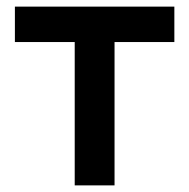

<svg xmlns="http://www.w3.org/2000/svg" viewBox="-20 -560 572 580"><path d="M326 0H205.7V-433H25V-540H506.7V-433H326Z"/></svg>

Font: Manrope Variable Light
Style: Regular
Weight: 200
Designer: Mikhail Sharanda
Foundry: Mikhail Sharanda
Version: Version 4.505